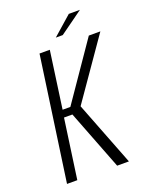

<svg xmlns="http://www.w3.org/2000/svg" viewBox="-135 -787 678 860"><g transform="rotate(-20 203.5 -356.5)"><path d="M33 0 117 -591H166L128 -319H165L352 -591H407L209 -306L328 0H272L162 -284H122L82 0ZM210 -633 301 -713H354L243 -633Z"/></g></svg>

Font: Alumni Sans Light
Style: Italic
Weight: 300
Italic angle: -8°
Version: Version 1.016